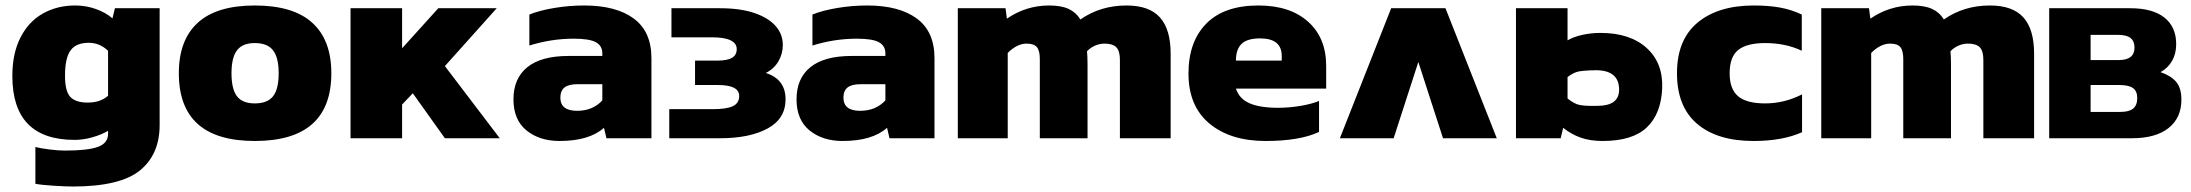

<svg xmlns="http://www.w3.org/2000/svg" viewBox="-20 -504 7989 700"><path d="M109 166V32Q129 37 161 41Q193 45 216 45Q300 45 337 31.5Q374 18 374 -16V-27Q350 -13 317 -3.5Q284 6 252 6Q25 6 25 -227Q25 -309 54.5 -367Q84 -425 136 -454.5Q188 -484 254 -484Q294 -484 330 -471Q366 -458 390 -437L399 -474H562V-48Q562 59 490 117.5Q418 176 245 176Q219 176 173.5 173Q128 170 109 166ZM374 -155V-319Q343 -348 304 -348Q257 -348 237 -320Q217 -292 217 -228Q217 -171 236.5 -150.5Q256 -130 300 -130Q346 -130 374 -155Z M632 -237Q632 -358 701 -421Q770 -484 909 -484Q1049 -484 1118.5 -421Q1188 -358 1188 -237Q1188 10 909 10Q632 10 632 -237ZM996 -237Q996 -294 975.5 -320.5Q955 -347 909 -347Q864 -347 844 -320.5Q824 -294 824 -237Q824 -179 844 -153Q864 -127 909 -127Q955 -127 975.5 -153Q996 -179 996 -237Z M1258 -474H1446V-328L1578 -474H1791L1602 -263L1802 0H1602L1485 -164L1446 -123V0H1258Z M1852 -142Q1852 -218 1902.5 -259Q1953 -300 2053 -300H2176V-309Q2176 -337 2152.5 -350Q2129 -363 2072 -363Q1990 -363 1910 -338V-451Q1947 -466 2001 -475Q2055 -484 2110 -484Q2226 -484 2290.5 -436.5Q2355 -389 2355 -292V0H2191L2182 -38Q2128 10 2020 10Q1947 10 1899.5 -28.5Q1852 -67 1852 -142ZM2176 -138V-197H2085Q2053 -197 2038 -185Q2023 -173 2023 -148Q2023 -100 2084 -100Q2141 -100 2176 -138Z M2420 0V-106H2579Q2629 -106 2652 -117Q2675 -128 2675 -154Q2675 -194 2598 -194H2514V-283H2594Q2631 -283 2648.5 -293Q2666 -303 2666 -325Q2666 -346 2643.5 -357Q2621 -368 2575 -368H2428V-474H2605Q2678 -474 2729 -457Q2780 -440 2807 -410Q2834 -380 2834 -340Q2834 -308 2818 -280.5Q2802 -253 2772 -238Q2844 -215 2844 -142Q2844 -71 2778.5 -35.5Q2713 0 2605 0Z M2884 -142Q2884 -218 2934.5 -259Q2985 -300 3085 -300H3208V-309Q3208 -337 3184.5 -350Q3161 -363 3104 -363Q3022 -363 2942 -338V-451Q2979 -466 3033 -475Q3087 -484 3142 -484Q3258 -484 3322.5 -436.5Q3387 -389 3387 -292V0H3223L3214 -38Q3160 10 3052 10Q2979 10 2931.5 -28.5Q2884 -67 2884 -142ZM3208 -138V-197H3117Q3085 -197 3070 -185Q3055 -173 3055 -148Q3055 -100 3116 -100Q3173 -100 3208 -138Z M3472 -474H3646L3651 -436Q3721 -484 3805 -484Q3849 -484 3876 -471.5Q3903 -459 3919 -433Q3992 -484 4087 -484Q4170 -484 4209 -440.5Q4248 -397 4248 -308V0H4063V-286Q4063 -318 4050 -331.5Q4037 -345 4007 -345Q3989 -345 3972 -337.5Q3955 -330 3943 -317Q3945 -300 3945 -267V0H3771V-289Q3771 -319 3760.5 -332Q3750 -345 3723 -345Q3688 -345 3654 -311V0H3472Z M4313 -236Q4313 -352 4378 -418Q4443 -484 4568 -484Q4683 -484 4749 -425Q4815 -366 4815 -264V-181H4486Q4498 -144 4535.5 -127.5Q4573 -111 4640 -111Q4680 -111 4721.5 -118Q4763 -125 4789 -136V-23Q4719 10 4594 10Q4466 10 4389.5 -53.5Q4313 -117 4313 -236ZM4653 -283V-300Q4653 -364 4574 -364Q4527 -364 4506.5 -344Q4486 -324 4486 -283Z M5052 -474H5250L5437 0H5241L5151 -278L5061 0H4865Z M5507 -474H5695V-357Q5718 -370 5749.5 -377Q5781 -384 5815 -384Q5923 -384 5983.5 -329Q6044 -274 6040 -181.5Q6036 -89 5984 -39.5Q5932 10 5823 10Q5778 10 5743.5 -2Q5709 -14 5679 -38L5670 0H5507ZM5883 -177Q5883 -248 5798 -248Q5744 -247 5728 -241.5Q5712 -236 5695 -223V-145Q5712 -131 5729.5 -124Q5747 -117 5800 -118Q5844 -118 5863.5 -133Q5883 -148 5883 -177Z M6374 -484Q6428 -484 6469.5 -476.5Q6511 -469 6549 -451V-319Q6490 -347 6415 -347Q6349 -347 6317.5 -322Q6286 -297 6286 -237Q6286 -179 6317 -153Q6348 -127 6415 -127Q6486 -127 6550 -160V-22Q6479 10 6373 10Q6241 10 6167.5 -52.5Q6094 -115 6094 -237Q6094 -359 6169 -421.5Q6244 -484 6374 -484Z M6620 -474H6794L6799 -436Q6869 -484 6953 -484Q6997 -484 7024 -471.5Q7051 -459 7067 -433Q7140 -484 7235 -484Q7318 -484 7357 -440.5Q7396 -397 7396 -308V0H7211V-286Q7211 -318 7198 -331.5Q7185 -345 7155 -345Q7137 -345 7120 -337.5Q7103 -330 7091 -317Q7093 -300 7093 -267V0H6919V-289Q6919 -319 6908.5 -332Q6898 -345 6871 -345Q6836 -345 6802 -311V0H6620Z M7451 -474H7747Q7828 -474 7871 -440Q7914 -406 7914 -343Q7914 -308 7899 -282Q7884 -256 7857 -241Q7895 -228 7914 -205.5Q7933 -183 7933 -141Q7933 -74 7886 -37Q7839 0 7753 0H7451ZM7704 -285Q7762 -285 7762 -330Q7762 -354 7747.5 -365.5Q7733 -377 7700 -377H7602V-285ZM7711 -96Q7742 -96 7757 -108Q7772 -120 7772 -147Q7772 -171 7757 -182.5Q7742 -194 7707 -194H7602V-96Z"/></svg>

Font: Kanit Bold
Style: Regular
Weight: 700
Designer: Katatrad Team
Foundry: CadsonDemak
Version: Version 1.000